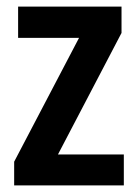

<svg xmlns="http://www.w3.org/2000/svg" viewBox="-20 -563 419 583"><path d="M356 0V-94H156L349 -463V-543H35V-448H220L23 -72V0Z"/></svg>

Font: Noto Sans Gujarati UI Condensed SemiBold
Style: Regular
Weight: 600
Width: 3
Designer: Jelle Bosma - Monotype Design Team, Universal Thirst
Foundry: Monotype Imaging Inc.
Version: Version 2.106